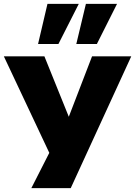

<svg xmlns="http://www.w3.org/2000/svg" viewBox="-27 -799 703 999"><path d="M136 180 252 -48V44L-7 -506H204L332 -189H330L452 -506H656L341 180ZM370 -570 420 -779H582L477 -570ZM171 -570 220 -779H383L277 -570Z"/></svg>

Font: Nunito Sans 7pt SemiExpanded Black
Style: Regular
Weight: 900
Width: 6
Designer: Vernon Adams
Foundry: Vernon Adams
Version: Version 3.101;gftools[0.9.27]